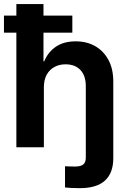

<svg xmlns="http://www.w3.org/2000/svg" viewBox="-26 -748 652 975"><path d="M379.4 207.5Q356 207.5 336.9 206.5Q317.9 205.6 304.2 204.1V96.2Q313.5 96.7 327.6 97.2Q341.8 97.7 354.5 97.7Q384.8 97.7 397.2 86.9Q409.7 76.2 409.7 52.2V-89.4H549.3V55.2Q549.3 130.4 507.1 168.9Q464.8 207.5 379.4 207.5ZM196.8 -304.2V0H57.1V-727.5H194.8V-436.5H198.7Q216.8 -482.4 257.1 -510.3Q297.4 -538.1 358.4 -538.1Q414.6 -538.1 457.3 -513.7Q500 -489.3 524.7 -443.6Q549.3 -397.9 549.3 -333.5V0H409.7V-310.5Q409.7 -363.8 382.3 -392.6Q355 -421.4 306.6 -421.4Q275.4 -421.4 250.5 -408Q225.6 -394.5 211.2 -368.7Q196.8 -342.8 196.8 -304.2ZM-5.9 -582V-668.9H341.3V-582Z"/></svg>

Font: Inter Cardless Tabular Bold
Style: Bold
Weight: 700
Designer: Rasmus Andersson
Foundry: rsms
Version: Version 4.000;git-4fc901f